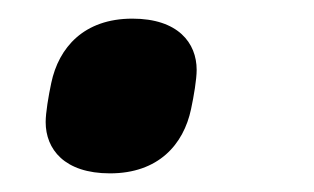

<svg xmlns="http://www.w3.org/2000/svg" viewBox="-20 -174 337 206"><path d="M98 12C150 12 177 -19 185 -57C188 -71 191 -89 191 -99C191 -128 171 -154 122 -154C70 -154 43 -123 35 -85C32 -71 29 -53 29 -43C29 -14 49 12 98 12Z"/></svg>

Font: Braiins Sans SemiBold
Style: Italic
Weight: 600
Italic angle: -11.31°
Designer: Mike Abbink, Paul van der Laan, Pieter van Rosmalen, Jiri Chlebus, Lubos Buracinsky
Foundry: Bold Monday, Sudetype
Version: Version 1.000;hotconv 1.0.109;makeotfexe 2.5.65596